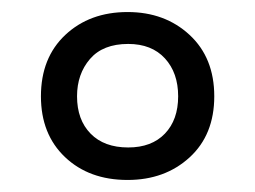

<svg xmlns="http://www.w3.org/2000/svg" viewBox="-20 -743 424 319"><path d="M192 -444Q128 -444 88 -482Q48 -520 48 -583Q48 -647 88.5 -685Q129 -723 192 -723Q254 -723 295 -685Q336 -647 336 -583Q336 -519 295 -481.5Q254 -444 192 -444ZM193 -498Q232 -498 254 -521Q276 -544 276 -583Q276 -622 254 -646Q232 -670 193 -670Q151 -670 129.5 -645Q108 -620 108 -583Q108 -544 130.5 -521Q153 -498 193 -498Z"/></svg>

Font: Noto Sans Thai Cond
Style: Regular
Weight: 400
Width: 3
Designer: Monotype Design Team
Foundry: Monotype Imaging Inc.
Version: Version 2.002; ttfautohint (v1.8.4.7-5d5b)